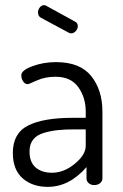

<svg xmlns="http://www.w3.org/2000/svg" viewBox="-20 -721 478 748"><path d="M30 -125Q30 -202 89.5 -232Q149 -262 263 -262H314V-286Q314 -341 285 -381.5Q256 -422 196 -422Q156 -422 123.5 -407.5Q91 -393 89 -393Q77 -393 70 -404Q63 -415 63 -428Q63 -447 106 -463Q149 -479 198 -479Q292 -479 335.5 -424.5Q379 -370 379 -286V-26Q379 -15 370 -7.5Q361 0 347 0Q334 0 325.5 -7.5Q317 -15 317 -26V-70Q250 7 166 7Q106 7 68 -26.5Q30 -60 30 -125ZM95 -131Q95 -89 119 -68.5Q143 -48 182 -48Q229 -48 271.5 -83Q314 -118 314 -153V-217H272Q232 -217 204.5 -214Q177 -211 150 -203Q123 -195 109 -177Q95 -159 95 -131ZM128 -673Q128 -683 135 -692Q142 -701 152 -701Q156 -701 161 -698L272 -637Q283 -632 283 -619Q283 -608 275 -599.5Q267 -591 257 -591Q252 -591 247 -594L141 -651Q128 -657 128 -673Z"/></svg>

Font: Terminal Dosis
Style: Regular
Weight: 400
Designer: Edgar Tolentino, Pablo Impallari, Igino Marini
Foundry: Edgar Tolentino, Pablo Impallari, Igino Marini
Version: Version 1.007